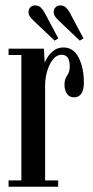

<svg xmlns="http://www.w3.org/2000/svg" viewBox="-20 -708 352 728"><path d="M12.5 0V-24H61V-499.5H12.5V-523.5H146.5L149.5 -469.5Q151 -476 159.8 -490.2Q168.5 -504.5 183.8 -516.2Q199 -528 220.5 -528Q259 -528 278.5 -489Q298 -450 298 -395.5Q298 -339 260.5 -339Q243.5 -339 234 -352.2Q224.5 -365.5 224.5 -387Q224.5 -408 234.5 -421.5Q244.5 -435 244.5 -455.5Q244.5 -500.5 213.5 -500.5Q195.5 -500.5 181.5 -483.5Q167.5 -466.5 159.2 -439.5Q151 -412.5 151 -382V-24H200.5V0ZM282.5 -554 202 -630.5Q193.5 -638.5 188.5 -646Q183.5 -653.5 183.5 -661.5Q183.5 -673 190.5 -680.2Q197.5 -687.5 208 -687.5Q221.5 -687.5 229.8 -679.5Q238 -671.5 244 -661L296.5 -562.5ZM187 -554 106.5 -630.5Q98 -638.5 93 -646Q88 -653.5 88 -661.5Q88 -673 95 -680.2Q102 -687.5 113 -687.5Q126 -687.5 134.5 -679.5Q143 -671.5 148.5 -661L201 -562.5Z"/></svg>

Font: Imbue 50pt Medium
Style: Regular
Weight: 500
Designer: Tyler Finck
Foundry: Etcetera Type Company
Version: Version 1.102; ttfautohint (v1.8.3)